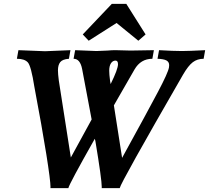

<svg xmlns="http://www.w3.org/2000/svg" viewBox="-20 -950 1069 982"><path d="M592.3 12.2H500L500.5 7.8Q500.5 -32.7 467.8 -229L464.8 -240.2Q333 -7.3 329.6 12.2H237.8L238.3 7.3Q238.3 -26.4 216.8 -161.6Q195.3 -296.9 155.8 -505.9Q139.2 -612.3 122.3 -630.9Q105.5 -649.4 66.4 -649.4L74.2 -693.4Q193.4 -688 210.4 -688L340.3 -693.4L332.5 -649.4Q299.8 -647 288.1 -632.3Q276.4 -617.7 276.4 -590.3Q276.4 -571.8 280.8 -538.1L342.3 -144.5L448.7 -338.9L399.9 -597.7Q389.6 -649.4 356.4 -649.4L364.3 -693.4Q458 -689 473.1 -689Q488.3 -689 530.3 -691.4Q551.8 -693.4 569.8 -693.4L647.9 -691.4Q683.1 -691.4 767.1 -693.4L759.3 -649.4Q699.7 -649.4 668 -594.7Q636.2 -540 581.5 -444.3L562.5 -411.1L604.5 -142.6Q736.8 -383.3 788.1 -480.5Q839.4 -577.6 844.2 -605L845.2 -616.7Q845.2 -633.3 831.1 -640.9Q816.9 -648.4 785.6 -649.4L793.5 -693.4Q868.2 -689 910.2 -689Q944.8 -689 1029.3 -693.4L1021.5 -649.4Q989.3 -649.4 966.1 -631.8Q942.9 -614.3 916 -567.9Q596.7 -14.2 592.3 12.2ZM545.9 -520Q583.5 -596.2 583.5 -621.6Q583.5 -640.1 570.8 -640.1Q556.6 -640.1 547.6 -626.5Q538.6 -612.8 538.6 -588.4Q538.6 -569.8 543 -536.1ZM687.5 -741.7 576.2 -832.5 433.6 -741.7 403.3 -773.9 551.8 -930.2H626L724.6 -773.9Z"/></svg>

Font: Kelvinch
Style: Bold Italic
Weight: 700
Italic angle: -10°
Designer: Paul James Miller
Foundry: High-Logic / Made with FontCreator
Version: Version 3.30 September 23, 2016